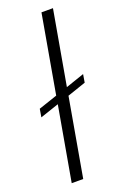

<svg xmlns="http://www.w3.org/2000/svg" viewBox="-140 -756 513 800"><g transform="rotate(-20 116.0 -356.0)"><path d="M83 0H32L90 -329L7 -301L13 -337L96 -365L157 -712H208L150 -383L232 -411L226 -375L144 -347Z"/></g></svg>

Font: Creato Display Light
Style: Italic
Weight: 300
Italic angle: -10°
Version: Version 1.000